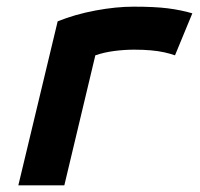

<svg xmlns="http://www.w3.org/2000/svg" viewBox="-20 -556 600 576"><path d="M35 0 153 -492Q205 -513 266.5 -524.5Q328 -536 381 -536Q444 -536 483.5 -531Q523 -526 557 -516L505 -390Q491 -395 473 -399Q455 -403 432.5 -405Q410 -407 382 -407Q353 -407 322.5 -403Q292 -399 266 -390L173 0Z"/></svg>

Font: Ubuntu Sans Mono
Style: Italic
Weight: 400
Italic angle: -13.5°
Monospace: yes
Designer: Dalton Maag Ltd
Foundry: Dalton Maag Ltd
Version: Version 1.006